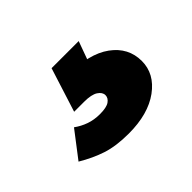

<svg xmlns="http://www.w3.org/2000/svg" viewBox="-64 -114 433 433"><g transform="rotate(-45 152.0 102.0)"><path d="M144.5 215Q104.5 215 76.2 205.8Q48 196.5 19.5 179.5L67 117.5Q80 127 95.5 132.5Q111 138 129.5 138Q150.5 138 159.5 131.8Q168.5 125.5 168.5 116.5Q168.5 107 157.8 100Q147 93 124 93H92L125.5 -12.5H212L185.5 60.5L141.5 25Q208 24 244.5 50.5Q281 77 281 120Q281 160.5 243.8 187.8Q206.5 215 144.5 215Z"/></g></svg>

Font: Outfit Thin
Style: Regular
Weight: 100
Designer: Rodrigo Fuenzalida
Foundry: fragTYPE
Version: Version 1.100;gftools[0.9.27]